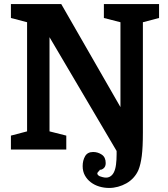

<svg xmlns="http://www.w3.org/2000/svg" viewBox="-20 -740 832 950"><path d="M114 -630V-90L34 -69V0H308V-69L225 -90V-556L557 7V24Q557 51 554 74.5Q551 98 543 113.5Q535 129 521 135.5Q507 142 486 136Q472 133 466 127Q460 121 462 116Q464 111 468 108Q472 105 474 100Q483 101 493 92.5Q503 84 503 67Q503 38 483.5 25Q464 12 441 12Q413 12 401 33Q389 54 389 82Q389 108 400 128Q411 148 429.5 162Q448 176 471.5 183Q495 190 520 190Q542 190 564 184Q586 178 605.5 167Q625 156 640.5 139Q656 122 665 101Q676 74 681.5 31.5Q687 -11 687 -85V-630L767 -651V-720H494V-651L576 -630V-210L283 -720H34V-651Z"/></svg>

Font: GradeGX
Style: Regular
Weight: 100
Width: 1
Designer: Adam Twardoch
Foundry: Adam Twardoch
Version: Version 2.002; DEVELOPMENT